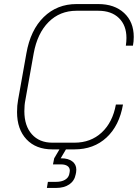

<svg xmlns="http://www.w3.org/2000/svg" viewBox="-20 -728 686 946"><path d="M639 -546Q639 -523 635 -503H600Q603 -523 603 -541Q603 -603 566 -639Q529 -675 464 -675H357Q275 -675 219.5 -619.5Q164 -564 146 -465L105 -235Q100 -211 100 -180Q100 -108 137 -66.5Q174 -25 238 -25H347Q427 -25 481 -75Q535 -125 551 -213H586Q568 -109 505 -50.5Q442 8 347 8H305L279 52H282Q316 52 336 67Q356 82 356 108Q356 116 355 121L353 131Q347 163 321.5 180.5Q296 198 256 198H211L216 168H256Q283 168 300 158Q317 148 321 131L323 121Q324 118 324 113Q324 98 312.5 90Q301 82 281 82H241L247 52L273 8H238Q157 8 110.5 -41.5Q64 -91 64 -176Q64 -209 69 -235L110 -465Q130 -580 195.5 -644Q261 -708 357 -708H464Q544 -708 591.5 -664Q639 -620 639 -546Z"/></svg>

Font: Bai Jamjuree ExtraLight
Style: Italic
Weight: 275
Italic angle: -10°
Version: Version 1.000; ttfautohint (v1.6)